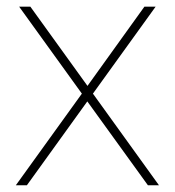

<svg xmlns="http://www.w3.org/2000/svg" viewBox="-20 -548 518 568"><path d="M69.8 -528.3 238.8 -293.9 407.2 -528.3H440.4L254.9 -271L450.2 0H417.5L238.3 -248L59.6 0H26.9L222.2 -271L36.6 -528.3Z"/></svg>

Font: Vazirmatn RD UI Thin
Style: Regular
Weight: 100
Designer: Saber Rastikerdar
Foundry: Saber Rastikerdar
Version: Version 33.003